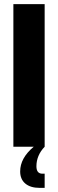

<svg xmlns="http://www.w3.org/2000/svg" viewBox="-20 -713 282 933"><path d="M197 -693V0Q157 42 157 95Q157 131 186 131H197V200H173Q128 200 103 179Q78 158 78 120Q78 55 144 0H45V-693Z"/></svg>

Font: Khand Black
Style: Regular
Weight: 900
Designer: Sanchit Sawaria and Jyotish Sonowal (Devanagari), Satya Rajpurohit (Latin)
Foundry: Indian Type Foundry
Version: Version 2.000;PS 1.0;hotconv 1.0.79;makeotf.lib2.5.61930